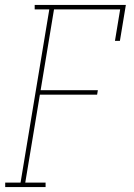

<svg xmlns="http://www.w3.org/2000/svg" viewBox="-20 -755 540 775"><path d="M1 0V-18H63L179 -717H120V-735H488L464 -590H444L465 -717H198L144 -391H375L372 -373H141L82 -18H164V0Z"/></svg>

Font: Iosevka Slab Thin
Style: Italic
Weight: 100
Italic angle: -9°
Monospace: yes
Designer: Belleve Invis
Foundry: Belleve Invis
Version: Version 11.1.1; ttfautohint (v1.8.3)